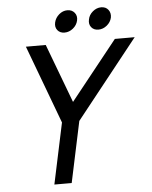

<svg xmlns="http://www.w3.org/2000/svg" viewBox="-56 -870 723 916"><g transform="rotate(-5 305.0 -411.5)"><path d="M290 -385 515 -667H610L312 -292L250 0H167L229 -292L89 -667H184ZM279 -718Q257 -718 245 -733Q233 -748 238 -770Q243 -792 261 -807.5Q279 -823 301 -823Q323 -823 335.5 -807.5Q348 -792 343 -770Q338 -748 319.5 -733Q301 -718 279 -718ZM441 -718Q419 -718 407 -733Q395 -748 400 -770Q404 -792 422.5 -807.5Q441 -823 463 -823Q485 -823 497 -807.5Q509 -792 505 -770Q500 -748 481.5 -733Q463 -718 441 -718Z"/></g></svg>

Font: Epunda Sans
Style: Italic
Weight: 400
Italic angle: -12.0243°
Designer: Simon Atzbach
Foundry: typofactur
Version: Version 2.204; ttfautohint (v1.8.4.7-5d5b)